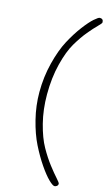

<svg xmlns="http://www.w3.org/2000/svg" viewBox="-147 -822 619 1086"><g transform="rotate(15 163.0 -279.0)"><path d="M73 -278Q73 -367 94 -450Q115 -533 145 -589Q175 -645 207.5 -688Q240 -731 263.5 -751.5Q287 -772 295 -772Q316 -772 316 -751Q316 -745 295.5 -725Q275 -705 246 -670Q217 -635 188 -586Q159 -537 138.5 -455.5Q118 -374 118 -277Q118 -188 138 -109.5Q158 -31 186.5 19.5Q215 70 244 107.5Q273 145 293 167Q313 189 313 195Q313 204 306 209Q299 214 293 214Q282 214 257.5 190Q233 166 201.5 120Q170 74 141 16Q112 -42 92.5 -120.5Q73 -199 73 -278Z"/></g></svg>

Font: OFL Sorts Mill Goudy TT
Style: Regular
Weight: 500
Version: Version 003.000